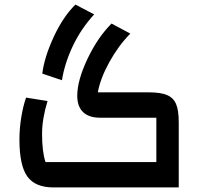

<svg xmlns="http://www.w3.org/2000/svg" viewBox="-20 -820 896 840"><path d="M65 -210Q65 -257 73 -306.5Q81 -356 94 -393L188 -378Q164 -300 164 -234Q164 -157 179 -111H664V-305H418Q369 -305 343.5 -329.5Q318 -354 318 -401Q318 -468 362.5 -562Q407 -656 468 -717L550 -673Q498 -620 458.5 -548.5Q419 -477 408 -416H632Q683 -416 711 -404Q739 -392 750.5 -364.5Q762 -337 762 -285V0H214Q134 0 99.5 -48Q65 -96 65 -210ZM165 -498 251 -469Q263 -544 299 -619.5Q335 -695 392 -757L310 -800Q256 -747 215 -658.5Q174 -570 165 -498Z"/></svg>

Font: Changa Medium
Style: Regular
Weight: 500
Designer: Eduardo Rodriguez Tunni
Foundry: Eduardo Rodriguez Tunni
Version: Version 2.002; ttfautohint (v1.5) -l 8 -r 50 -G 150 -x 14 -H